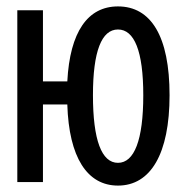

<svg xmlns="http://www.w3.org/2000/svg" viewBox="-20 -568 570 599"><path d="M34 0H114V-242H190C195 -77 252 11 348 11C450 11 509 -88 509 -271C509 -455 451 -548 348 -548C254 -548 198 -469 190 -314H114V-536H34ZM348 -60C297 -60 270 -131 270 -271C270 -408 297 -476 348 -476C399 -476 427 -409 427 -271C427 -131 399 -60 348 -60Z"/></svg>

Font: Noto Sans Mono Condensed
Style: Regular
Weight: 400
Width: 3
Designer: Monotype Design Team
Foundry: Monotype Imaging Inc.
Version: Version 2.014